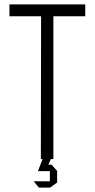

<svg xmlns="http://www.w3.org/2000/svg" viewBox="-20 -724 431 874"><path d="M166 0 167 -650 214 -704H223V0ZM23 -650V-704H214L167 -650ZM223 -650V-704H368V-650ZM188 55 193 26H215L240 54V55ZM153 55V54L174 0H211V1L188 55ZM157 130 134 102V101H207V130ZM207 130V55H240V107L208 130Z"/></svg>

Font: Foldit Light
Style: Regular
Weight: 300
Version: Version 1.003